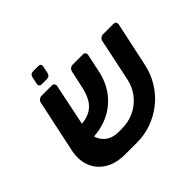

<svg xmlns="http://www.w3.org/2000/svg" viewBox="-168 -901 1105 1105"><g transform="rotate(-45 384.5 -348.5)"><path d="M356 -110Q412 -110 458.5 -132.5Q505 -155 536.5 -195Q568 -235 579 -285L634 -547Q636 -557 645 -564Q654 -571 664 -571H749Q760 -571 765 -564Q770 -557 768 -546L711 -279Q697 -213 663.5 -159.5Q630 -106 582 -68.5Q534 -31 476.5 -11Q419 9 356 8H267Q190 8 140 -23.5Q90 -55 70.5 -108Q51 -161 65 -227L133 -546Q135 -557 144 -564Q153 -571 163 -571H248Q258 -571 263.5 -564Q269 -557 267 -547L213 -286Q195 -201 229.5 -155.5Q264 -110 330 -110ZM175 -191 196 -292Q249 -293 283 -311.5Q317 -330 336 -364Q355 -398 364 -443L386 -545Q389 -557 397.5 -564Q406 -571 417 -571H501Q511 -571 516.5 -563.5Q522 -556 519 -545L497 -440Q481 -363 438 -307Q395 -251 329 -220.5Q263 -190 175 -191ZM211 -617Q201 -617 196 -623Q191 -629 193 -639L202 -683Q207 -705 229 -705H273Q283 -705 287.5 -699Q292 -693 290 -683L281 -639Q275 -617 254 -617Z"/></g></svg>

Font: Rubik SemiBold
Style: Italic
Weight: 600
Italic angle: -12°
Designer: Hubert and Fischer
Foundry: Hubert and Fischer
Version: Version 2.300;gftools[0.9.30]